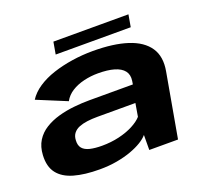

<svg xmlns="http://www.w3.org/2000/svg" viewBox="-123 -861 1092 1017"><g transform="rotate(-20 422.5 -353.0)"><path d="M274.5 7Q326 7 371 -1Q416 -9 452.5 -22.2Q489 -35.5 515.2 -51.5Q541.5 -67.5 555.5 -84.5L555 0H717L781 -360.5Q795.5 -440.5 760.5 -492.2Q725.5 -544 647.2 -569.5Q569 -595 452.5 -595Q393 -595 335.5 -586.2Q278 -577.5 227 -560.8Q176 -544 137 -518Q98 -492 76 -457.5L243 -388.5Q259 -418 289 -437Q319 -456 357.8 -465.2Q396.5 -474.5 438 -474.5Q492 -474.5 528.8 -463.8Q565.5 -453 582.8 -431Q600 -409 595 -375L592 -356H347Q304.5 -356 258.8 -351.2Q213 -346.5 170.8 -334.5Q128.5 -322.5 94.2 -301.2Q60 -280 39.2 -246.8Q18.5 -213.5 16 -166.5Q12.5 -103 41.8 -65Q71 -27 130.2 -10Q189.5 7 274.5 7ZM328.5 -106.5Q288.5 -106.5 260.5 -113.2Q232.5 -120 218.8 -136.2Q205 -152.5 207 -181.5Q208 -205 220 -220.2Q232 -235.5 252.2 -243.8Q272.5 -252 299 -255.5Q325.5 -259 356.5 -259H571L558.5 -185.5Q540 -164.5 505.2 -146.2Q470.5 -128 424.8 -117.2Q379 -106.5 328.5 -106.5ZM262 -644.5H685L697 -713H274Z"/></g></svg>

Font: Anybody Expanded
Style: Bold Italic
Weight: 700
Width: 7
Italic angle: -10°
Version: Version 1.113;gftools[0.9.25]